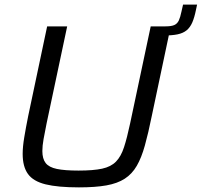

<svg xmlns="http://www.w3.org/2000/svg" viewBox="-20 -802 872 830"><path d="M631.5 -648.6 639.6 -688H695Q720.7 -688 733.6 -693.8Q746.4 -699.5 753 -713.5Q759.5 -727.5 764.5 -752.1L771.4 -782.2H832L827.1 -759.1Q820.5 -726.3 811.2 -704.8Q801.8 -683.4 786.8 -671Q771.7 -658.7 747.9 -653.6Q724.2 -648.6 687.7 -648.6ZM321.1 8Q230.3 8 177 -5.1Q123.8 -18.2 100.9 -49.9Q78 -81.6 78 -136.6Q78 -167.5 84.8 -208.1Q91.5 -248.8 101.9 -300.5L183.8 -688H270.4L181.5 -268.9Q173.6 -229.7 168.3 -200.5Q163.1 -171.3 163.1 -149.1Q163.1 -115.6 177.4 -97.2Q191.7 -78.8 225.9 -71.7Q260.1 -64.6 319.6 -64.6Q383.5 -64.6 421.7 -72.9Q459.8 -81.2 481.4 -103.4Q503.1 -125.5 516.1 -165.6Q529.2 -205.6 542.6 -268.9L631.5 -688H718L636.1 -300.5Q621.1 -226.3 606.3 -173.2Q591.6 -120.1 571.2 -85Q550.9 -50 519.3 -29.5Q487.7 -9 439.8 -0.5Q391.9 8 321.1 8Z"/></svg>

Font: Saira Thin
Style: Italic
Weight: 100
Italic angle: -12°
Designer: Hector Gatti with collaboration of the Omnibus-Type team
Foundry: Omnibus-Type
Version: Version 1.101